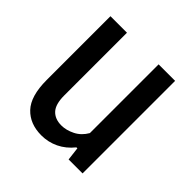

<svg xmlns="http://www.w3.org/2000/svg" viewBox="-152 -666 798 798"><g transform="rotate(45 247.0 -267.0)"><path d="M55 -169.5V-544H152V-175.5Q152 -123.5 173 -101Q194 -78.5 231.5 -78.5Q260 -78.5 290 -93.5Q320 -108.5 338 -140V-544H435V0H353L346 -58.5H340.5Q313 -24.5 277.5 -7.5Q242 9.5 202 9.5Q134.5 9.5 94.8 -32.5Q55 -74.5 55 -169.5Z"/></g></svg>

Font: Encode Sans Condensed Medium
Style: Regular
Weight: 500
Width: 3
Designer: Multiple Designers
Foundry: Impallari Type
Version: Version 2.000